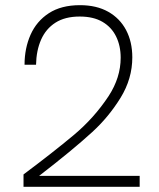

<svg xmlns="http://www.w3.org/2000/svg" viewBox="-20 -723 615 743"><path d="M520.5 0H71V-48Q186 -134 265.2 -200.2Q344.5 -266.5 400.5 -351.5Q447 -423 447 -499.5Q447 -546 429.2 -582Q411.5 -618 376.5 -638.5Q341.5 -659 288.5 -659Q231.5 -659 194.5 -635.2Q157.5 -611.5 139 -569.5Q120.5 -527.5 119.5 -472.5H75Q75 -536 98.2 -588.5Q121.5 -641 169.2 -672Q217 -703 289.5 -703Q353.5 -703 398.8 -677.5Q444 -652 468 -606.5Q492 -561 492 -501Q492 -418.5 446.5 -344.5Q400.5 -270 337 -212Q260.5 -142 131.5 -42.5H520.5Z"/></svg>

Font: Acari Sans Neue Light
Style: Regular
Weight: 300
Designer: Alfredo Marco Pradil (font), Cristiano Sobral (main changes)
Foundry: Hanken Design Co. (font), Cristiano Sobral (main changes)
Version: Version 2.459;March 19, 2022;FontCreator 14.0.0.2808 64-bit;